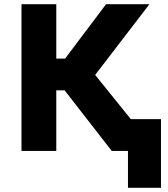

<svg xmlns="http://www.w3.org/2000/svg" viewBox="-20 -720 800 916"><path d="M590.5 176V0H548V-151.5H748V176ZM513 0 231.5 -362 486 -700H693L434 -362.5L726.5 0ZM82.5 0V-700H248.5V-440.5H380.5V-289H248.5V0Z"/></svg>

Font: Geologica Cursive
Style: Bold
Weight: 700
Designer: Sindre Bremnes, Frode Helland
Foundry: Monokrom Skriftforlag AS
Version: Version 1.010;gftools[0.9.28]